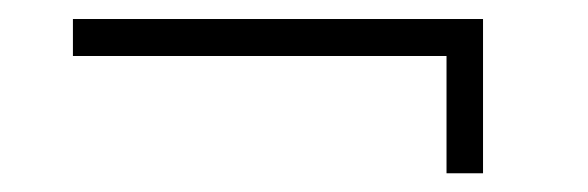

<svg xmlns="http://www.w3.org/2000/svg" viewBox="-20 -316 622 203"><path d="M452.1 -256.8V-132.8H490.7V-295.9H57.1V-256.8Z"/></svg>

Font: Estedad ExtraLight
Style: Regular
Weight: 200
Designer: Amin Abedi
Version: Version 7.3